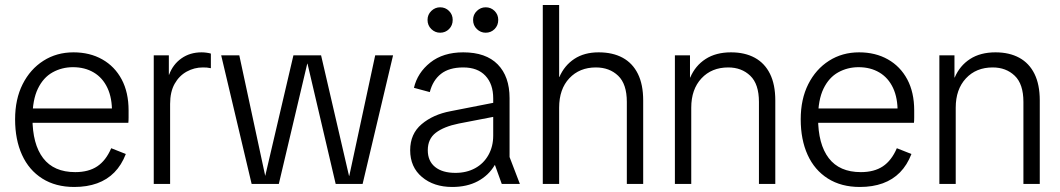

<svg xmlns="http://www.w3.org/2000/svg" viewBox="-20 -731 4213 763"><path d="M275 12Q201 12 148 -21.5Q95 -55 67.5 -115.5Q40 -176 40 -257Q40 -337 70 -396.5Q100 -456 152.5 -489.5Q205 -523 272 -523Q337 -523 386.5 -495Q436 -467 463.5 -415.5Q491 -364 491 -292Q491 -277 491 -264Q491 -251 490 -243H83V-300H453L425 -283Q426 -341 407 -381.5Q388 -422 352.5 -443Q317 -464 270 -464Q226 -464 189 -443.5Q152 -423 130.5 -378.5Q109 -334 109 -262Q109 -158 151.5 -102.5Q194 -47 279 -47Q332 -47 366.5 -70Q401 -93 422 -142L480 -119Q463 -75 434.5 -46Q406 -17 366 -2.5Q326 12 275 12Z M591 0V-511H651V-434H652Q667 -475 701 -499Q735 -523 781 -523Q791 -523 801.5 -521.5Q812 -520 818 -518V-460Q809 -462 802 -462.5Q795 -463 786 -463Q752 -463 722 -446.5Q692 -430 674 -398Q656 -366 656 -318V0Z M980 0 859 -511H931L1034 -32L1146 -511H1256L1367 -32H1368L1471 -511H1542L1421 0H1314L1202 -478H1201L1088 0Z M1777 12Q1704 12 1657 -27.5Q1610 -67 1610 -134Q1610 -199 1655.5 -237.5Q1701 -276 1770 -289L1984 -331V-275L1803 -240Q1744 -228 1712 -203.5Q1680 -179 1680 -134Q1680 -91 1709 -67.5Q1738 -44 1790 -44Q1834 -44 1868 -62.5Q1902 -81 1921 -115Q1940 -149 1940 -192V-340Q1940 -397 1909 -430Q1878 -463 1821 -463Q1765 -463 1732.5 -437.5Q1700 -412 1688 -365L1625 -382Q1639 -442 1690 -482.5Q1741 -523 1821 -523Q1911 -523 1958 -475Q2005 -427 2005 -341V-107L2046 0H1974L1947 -75H1946Q1922 -34 1879 -11Q1836 12 1777 12ZM1729 -601Q1709 -601 1694 -615.5Q1679 -630 1679 -652Q1679 -673 1694 -687.5Q1709 -702 1729 -702Q1750 -702 1764.5 -687.5Q1779 -673 1779 -652Q1779 -630 1764.5 -615.5Q1750 -601 1729 -601ZM1910 -601Q1890 -601 1875 -615.5Q1860 -630 1860 -652Q1860 -673 1875 -687.5Q1890 -702 1910 -702Q1931 -702 1945.5 -687.5Q1960 -673 1960 -652Q1960 -630 1945.5 -615.5Q1931 -601 1910 -601Z M2137 0V-711H2202V-425H2203Q2223 -471 2262.5 -497Q2302 -523 2359 -523Q2415 -523 2454.5 -501.5Q2494 -480 2515 -437.5Q2536 -395 2536 -332V0H2471V-326Q2471 -397 2436.5 -430Q2402 -463 2348 -463Q2283 -463 2242.5 -420Q2202 -377 2202 -303V0Z M2996 0V-326Q2996 -397 2961.5 -430Q2927 -463 2874 -463Q2808 -463 2767.5 -419.5Q2727 -376 2727 -303V0H2662V-511H2722V-423H2723Q2743 -470 2784 -496.5Q2825 -523 2885 -523Q2940 -523 2979.5 -501.5Q3019 -480 3040 -437.5Q3061 -395 3061 -332V0Z M3397 12Q3323 12 3270 -21.5Q3217 -55 3189.5 -115.5Q3162 -176 3162 -257Q3162 -337 3192 -396.5Q3222 -456 3274.5 -489.5Q3327 -523 3394 -523Q3459 -523 3508.5 -495Q3558 -467 3585.5 -415.5Q3613 -364 3613 -292Q3613 -277 3613 -264Q3613 -251 3612 -243H3205V-300H3575L3547 -283Q3548 -341 3529 -381.5Q3510 -422 3474.5 -443Q3439 -464 3392 -464Q3348 -464 3311 -443.5Q3274 -423 3252.5 -378.5Q3231 -334 3231 -262Q3231 -158 3273.5 -102.5Q3316 -47 3401 -47Q3454 -47 3488.5 -70Q3523 -93 3544 -142L3602 -119Q3585 -75 3556.5 -46Q3528 -17 3488 -2.5Q3448 12 3397 12Z M4047 0V-326Q4047 -397 4012.5 -430Q3978 -463 3925 -463Q3859 -463 3818.5 -419.5Q3778 -376 3778 -303V0H3713V-511H3773V-423H3774Q3794 -470 3835 -496.5Q3876 -523 3936 -523Q3991 -523 4030.5 -501.5Q4070 -480 4091 -437.5Q4112 -395 4112 -332V0Z"/></svg>

Font: TikTok Sans 24pt Light
Style: Regular
Weight: 300
Version: Version 4.000